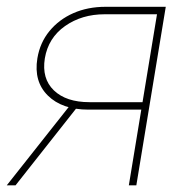

<svg xmlns="http://www.w3.org/2000/svg" viewBox="-32 -556 560 576"><path d="M377 0H354.5L439 -513.2H282.2Q213.4 -513.2 163.1 -477.8Q112.8 -442.4 102.5 -380.9Q92.8 -320.3 129.6 -284.9Q166.5 -249.5 236.3 -249.5H406.2L402.8 -227.1H233.4Q154.3 -227.1 111.6 -269.3Q68.8 -311.5 80.1 -380.9Q87.9 -428.2 116.5 -462.9Q145 -497.6 188.2 -516.6Q231.4 -535.6 284.7 -535.6H465.3ZM14.6 0H-11.7L180.2 -242.7H206.1Z"/></svg>

Font: Inter 20pt Thin
Style: Italic
Weight: 250
Italic angle: -9.3988°
Version: Version 4.001;git-66647c0bb